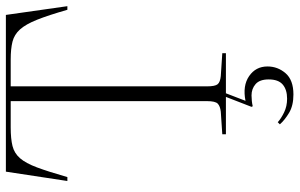

<svg xmlns="http://www.w3.org/2000/svg" viewBox="-198 -572 994 637"><g transform="rotate(-90 298.5 -253.0)"><path d="M304 224Q267 224 243 209.5Q219 195 205 179L212 172Q224 183 244.5 193Q265 203 290 203Q320 203 337 188.5Q354 174 354 142Q354 112 338.5 98.5Q323 85 301 85Q292 85 282.5 86Q273 87 265 89L263 85L296 0H172V-12L247 -17Q265 -19 273.5 -27Q282 -35 282 -63V-714H195Q157 -714 133 -708Q109 -702 92.5 -683Q76 -664 62 -626.5Q48 -589 30 -526H17L48 -730H568L597 -526H585Q567 -589 552 -626.5Q537 -664 520 -683Q503 -702 479.5 -708Q456 -714 420 -714H331V-63Q331 -36 338 -27.5Q345 -19 365 -17L441 -12V0H308L283 65Q333 55 365 77Q397 99 397 138Q397 172 374.5 198Q352 224 304 224Z"/></g></svg>

Font: Display Extralight
Style: Regular
Weight: 200
Designer: Latin by Veronika Burian and Jose Scaglione. Greek by Irene Vlachou. Cyrillic by Vera Evstafieva.
Foundry: TypeTogether
Version: Version 3.002